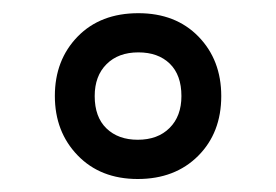

<svg xmlns="http://www.w3.org/2000/svg" viewBox="-20 -714 423 294"><path d="M191.9 -693.8Q249 -693.8 283.9 -658Q318.8 -622.1 318.8 -566.9Q318.8 -510.7 283.4 -475.3Q248 -439.9 190.9 -439.9Q133.8 -439.9 98.9 -476.1Q64 -512.2 64 -567.1Q64 -622.1 98.9 -658Q133.8 -693.8 191.9 -693.8ZM125 -566.9Q125 -534.7 143.1 -517.3Q161.1 -500 190.9 -500Q221.7 -500 239.7 -518.1Q257.8 -536.1 257.8 -566.9Q257.8 -599.1 240 -616.5Q222.2 -633.8 191.9 -633.8Q161.1 -633.8 143.1 -615.7Q125 -597.7 125 -566.9Z"/></svg>

Font: CMU Concrete
Style: Bold
Weight: 700
Version: Version 0.7.0